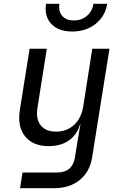

<svg xmlns="http://www.w3.org/2000/svg" viewBox="-20 -805 640 1005"><path d="M358 -640Q286 -640 248.5 -680Q211 -720 221 -785H291Q285 -746 305.5 -722Q326 -698 366 -698Q407 -698 435 -722Q463 -746 469 -785H541Q531 -720 480.5 -680Q430 -640 358 -640ZM85 180 98 98H278Q359 98 372 20L384 -55L401 -155H399Q384 -100 341 -70Q298 -40 235 -40Q153 -40 111.5 -91Q70 -142 84 -230L135 -550H225L176 -240Q167 -182 193 -149Q219 -116 273 -116Q329 -116 367.5 -151Q406 -186 416 -250L463 -550H553L462 20Q450 94 397.5 137Q345 180 264 180Z"/></svg>

Font: JetBrains Mono NL
Style: Italic
Weight: 400
Italic angle: -9°
Monospace: yes
Designer: Philipp Nurullin, Konstantin Bulenkov
Foundry: JetBrains
Version: Version 2.305; ttfautohint (v1.8.4.7-5d5b)